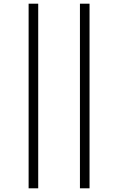

<svg xmlns="http://www.w3.org/2000/svg" viewBox="-20 -780 640 1040"><path d="M135 -760H187V240H135ZM413 -760H465V240H413Z"/></svg>

Font: Noto Sans Mono UI Light
Style: Regular
Weight: 300
Monospace: yes
Designer: Monotype Design team
Foundry: Monotype Imaging Inc.
Version: Version 1.000